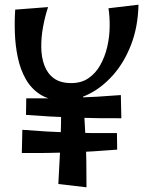

<svg xmlns="http://www.w3.org/2000/svg" viewBox="-20 -788 652 818"><path d="M250.5 -360Q191.8 -360 152.4 -384.9Q113 -409.8 89.8 -451Q66.5 -492.2 55.9 -543Q45.2 -593.8 43.4 -646.9Q41.5 -700 44.8 -747L184.8 -757.8Q171.5 -717.8 163.4 -673.2Q155.2 -628.8 155.8 -586.6Q156.2 -544.5 169 -509.6Q181.8 -474.8 209.5 -454.4Q237.2 -434 284 -434Q326.8 -434 357.2 -455Q387.8 -476 407.2 -510.8Q426.8 -545.5 436.6 -587.4Q446.5 -629.2 447.2 -672.4Q448 -715.5 442.2 -752.8L570 -768Q567.8 -673 538.5 -597.5Q509.2 -522 462.4 -469Q415.5 -416 360.1 -388Q304.8 -360 250.5 -360ZM348.5 10 228.5 -4Q232.8 -78 235.6 -138Q238.5 -198 239.9 -257.5Q241.2 -317 239.8 -390L332 -408Q336.2 -340 339.5 -288.5Q342.8 -237 344.9 -192Q347 -147 347.8 -99.5Q348.5 -52 348.5 10ZM497 -284.2Q294.2 -282.8 90.8 -298.5L91.8 -369Q192 -368 292.9 -371.4Q393.8 -374.8 494.8 -383ZM73 -136.2 75.2 -235Q176.2 -226.8 277.1 -223.2Q378 -219.8 478.2 -221L479.2 -150.5Q377.8 -142 276.5 -138.6Q175.2 -135.2 73 -136.2Z"/></svg>

Font: Marhey Light
Style: Regular
Weight: 300
Designer: Nur Syamsi & Bustanul Arifin
Foundry: Namelatype
Version: Version 1.000